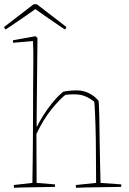

<svg xmlns="http://www.w3.org/2000/svg" viewBox="-33 -883 609 907"><path d="M33 4Q32 0 32 -9L120 -19Q121 -66 121.5 -124Q122 -182 122.5 -235.5Q123 -289 123 -322Q123 -406 123.5 -469.5Q124 -533 124.5 -586Q125 -639 123 -689L29 -681Q27 -688 29 -693L135 -712L144 -703L140 -318V-286L142 -285Q151 -305 170 -335.5Q189 -366 214 -397Q239 -428 266 -450Q295 -456 331 -456Q362 -456 389.5 -441.5Q417 -427 433 -406Q435 -380 436 -334.5Q437 -289 437.5 -234Q438 -179 439.5 -122.5Q441 -66 442 -19L540 -12Q540 -10 540 -6.5Q540 -3 539 0Q526 0 497 0.5Q468 1 434 1.5Q400 2 370.5 2.5Q341 3 326 4Q325 0 325 -9L421 -19L420 -180Q420 -198 419.5 -228.5Q419 -259 418 -293.5Q417 -328 415.5 -357.5Q414 -387 412 -403Q378 -429 349 -434.5Q320 -440 276 -435Q249 -414 211 -367.5Q173 -321 139 -250L140 -19L227 -12Q227 -10 227 -6.5Q227 -3 226 0Q213 0 187 0.5Q161 1 131 1.5Q101 2 74.5 2.5Q48 3 33 4ZM273 -744Q259 -754 234 -770.5Q209 -787 182 -806Q155 -825 134 -840Q113 -825 87 -807Q61 -789 36.5 -772.5Q12 -756 -3 -746L-6 -744Q-13 -749 -13 -756L126 -863H141L280 -756Q280 -749 273 -744Z"/></svg>

Font: Labrada Thin
Style: Regular
Weight: 100
Designer: Mercedes Jáuregui
Foundry: Omnibus-Type Team
Version: Version 1.000; ttfautohint (v1.8.4.7-5d5b)